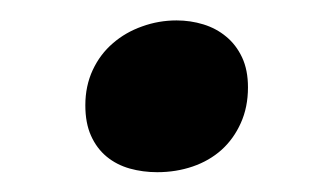

<svg xmlns="http://www.w3.org/2000/svg" viewBox="-20 -150 310 189"><path d="M224.1 -64Q224.1 -44.4 217 -28.8Q210 -13.2 198 -2.4Q186 8.3 169.7 13.9Q153.3 19.5 134.8 19.5Q120.6 19.5 107.7 15.9Q94.7 12.2 85 4.2Q75.2 -3.9 69.6 -16.4Q64 -28.8 64 -46.4Q64 -65.4 71.3 -81.1Q78.6 -96.7 91.1 -107.4Q103.5 -118.2 119.9 -124Q136.2 -129.9 153.8 -129.9Q167.5 -129.9 180.2 -126Q192.9 -122.1 202.6 -114Q212.4 -106 218.3 -93.5Q224.1 -81.1 224.1 -64Z"/></svg>

Font: Gentium Basic
Style: Bold
Weight: 700
Designer: J. Victor Gaultney and Annie Olsen
Foundry: SIL International
Version: Version 1.100